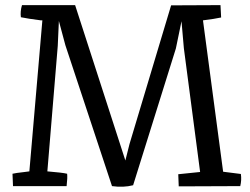

<svg xmlns="http://www.w3.org/2000/svg" viewBox="-20 -727 978 750"><path d="M30.8 0 28.8 -48.3Q34.2 -49.8 46.4 -51.5Q58.6 -53.2 74 -54.9Q89.4 -56.6 94.7 -57.6L145.5 -647.5H139.6Q89.4 -653.8 61.5 -659.7Q58.6 -682.6 65.9 -707H273.4L469.7 -100.1L485.8 -164.1L648.4 -706.1L841.3 -707L843.8 -658.7Q819.3 -653.3 772.9 -647.5L851.6 -56.2L920.9 -47.4Q924.3 -23.4 918.5 0L678.2 1L676.3 -46.4L761.7 -55.2L698.2 -538.6L689 -644L667 -537.6L500 -3.4Q461.9 6.3 417.5 0L235.4 -550.3L210 -645L205.6 -547.4L165 -57.6Q224.6 -52.7 242.2 -48.3Q244.1 -33.2 240.2 0Z"/></svg>

Font: Fjord
Style: One
Weight: 400
Designer: Viktoriya Grabowska
Foundry: Viktoriya Grabowska
Version: Version 1.002